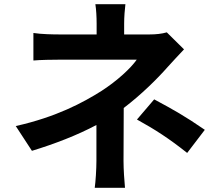

<svg xmlns="http://www.w3.org/2000/svg" viewBox="-20 -837 1040 914"><path d="M871 -109 955 -219C859 -285 807 -314 714 -364L632 -268C719 -220 784 -178 871 -109ZM856 -602 774 -683C750 -676 722 -673 691 -673H571V-725C571 -756 574 -793 577 -817H434C438 -792 440 -756 440 -725V-673H267C232 -673 177 -674 139 -680V-549C170 -552 233 -553 269 -553C312 -553 577 -553 631 -553C602 -512 540 -454 463 -404C376 -349 248 -280 55 -237L132 -119C240 -152 347 -193 439 -242V-71C439 -31 435 29 431 57H575C572 26 568 -31 568 -71L569 -323C652 -386 728 -461 779 -519C801 -543 831 -576 856 -602Z"/></svg>

Font: Noto Sans Mono CJK HK
Style: Bold
Weight: 700
Designer: Ryoko NISHIZUKA 西塚涼子 (kana, bopomofo & ideographs); Paul D. Hunt (Latin, Greek & Cyrillic); Sandoll Communications 산돌커뮤니
Foundry: Adobe
Version: Version 2.004;hotconv 1.0.118;makeotfexe 2.5.65603